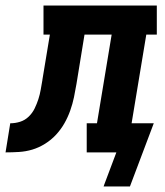

<svg xmlns="http://www.w3.org/2000/svg" viewBox="-76 -550 596 693"><path d="M298 123 300 117 344 0H237V-105H274L327 -425H229L200 -247Q196 -223 191 -199Q186 -175 177.5 -151Q169 -127 156.5 -105Q144 -83 126.5 -64Q109 -45 86.5 -31Q64 -17 40.5 -10Q17 -3 -7.5 -1.5Q-32 0 -56 0L-39 -105Q-21 -105 -3.5 -110.5Q14 -116 27.5 -129Q41 -142 49 -158.5Q57 -175 62.5 -192Q68 -209 71 -226.5Q74 -244 77 -261V-262Q77 -262 77 -262Q77 -262 77 -262L104 -425H81V-530H490V-425H452L399 -105H479L436 9L393 123Z"/></svg>

Font: Iosevka Slab Extrabold Oblique
Style: Regular
Weight: 800
Italic angle: -9°
Monospace: yes
Designer: Belleve Invis
Foundry: Belleve Invis
Version: Version 11.1.1; ttfautohint (v1.8.3)